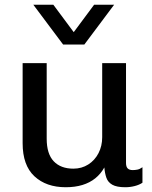

<svg xmlns="http://www.w3.org/2000/svg" viewBox="-20 -776 640 806"><path d="M256 10Q174 10 124.5 -36Q75 -82 75 -175V-511H176V-194Q176 -130 205.5 -99Q235 -68 288 -68Q323 -68 350.5 -85.5Q378 -103 393.5 -133Q409 -163 409 -200V-511H509V-92Q509 -76 516 -69Q523 -62 537 -62Q547 -62 557 -64Q567 -66 578 -74V-9Q565 0 545.5 5Q526 10 506 10Q470 10 451.5 -0.5Q433 -11 426.5 -30Q420 -49 418 -73Q403 -46 380 -27.5Q357 -9 326 0.5Q295 10 256 10ZM459 -756 334 -589H245L120 -756H204L317 -604H262L375 -756Z"/></svg>

Font: Chivo Mono Medium
Style: Regular
Weight: 400
Monospace: yes
Version: Version 1.008